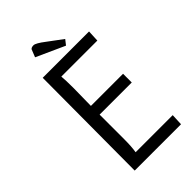

<svg xmlns="http://www.w3.org/2000/svg" viewBox="-253 -930 1014 1014"><g transform="rotate(-45 254.0 -423.0)"><path d="M198 -154Q198 -101 192 -65H469L466 0H120L123 -690H469L466 -625H197Q200 -596 200 -536L198 -405H438V-340H198ZM188 -838Q194 -846 210 -846Q226 -846 270 -812L352 -751L330 -723L171 -795Z"/></g></svg>

Font: Ruluko
Style: Regular
Weight: 400
Designer: Ana Sanfelippo, Angelica Diaz, Meme Hernandez
Foundry: Ana Sanfelippo, Angelica Diaz y Meme Hernandez
Version: Version 1.001